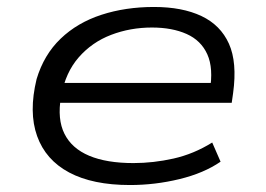

<svg xmlns="http://www.w3.org/2000/svg" viewBox="-20 -523 762 551"><path d="M353 8Q246 8 178.5 -28Q111 -64 86.5 -132.5Q62 -201 85 -296Q106 -366 154 -412Q202 -458 271 -480.5Q340 -503 422 -503Q503 -503 558 -477Q613 -451 637 -397.5Q661 -344 649 -256L645 -228H129L138 -285H612L582 -262Q593 -327 575 -367Q557 -407 515.5 -425.5Q474 -444 416 -444Q354 -444 299 -423Q244 -402 206 -358.5Q168 -315 156 -249L155 -245Q144 -181 165 -139Q186 -97 236 -76Q286 -55 363 -55Q420 -55 478 -68Q536 -81 589 -114L613 -59Q565 -26 495 -9Q425 8 353 8Z"/></svg>

Font: Nunito Sans 7pt Expanded Light
Style: Italic
Weight: 300
Width: 7
Italic angle: -9°
Designer: Vernon Adams
Foundry: Vernon Adams
Version: Version 3.101;gftools[0.9.27]